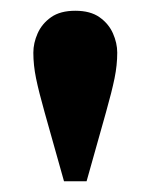

<svg xmlns="http://www.w3.org/2000/svg" viewBox="-20 -770 280 357"><path d="M99 -433 63 -561Q52 -600 47 -624.5Q42 -649 42 -672Q42 -690 50 -708Q58 -726 75 -738Q92 -750 120 -750Q148 -750 165 -738Q182 -726 190 -708Q198 -690 198 -672Q198 -649 193 -624.5Q188 -600 177 -561L141 -433Z"/></svg>

Font: Instrument Sans SemiCondensed
Style: Bold
Weight: 700
Width: 4
Designer: Rodrigo Fuenzalida
Foundry: fragTYPE
Version: Version 1.000;gftools[0.9.28]